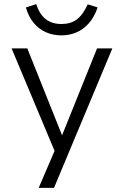

<svg xmlns="http://www.w3.org/2000/svg" viewBox="-20 -728 598 928"><path d="M167 180 255 -25V28L36 -494H112L280 -74L449 -494H523L241 180ZM276 -557Q237 -557 202.5 -572Q168 -587 143 -617Q118 -647 105 -692L155 -708Q171 -659 201 -635.5Q231 -612 277 -612Q321 -612 350.5 -633.5Q380 -655 404 -707L452 -692Q435 -644 408.5 -614.5Q382 -585 348.5 -571Q315 -557 276 -557Z"/></svg>

Font: Nunito Sans 7pt Light
Style: Regular
Weight: 300
Designer: Vernon Adams
Foundry: Vernon Adams
Version: Version 3.101;gftools[0.9.27]